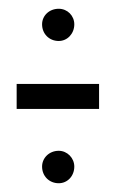

<svg xmlns="http://www.w3.org/2000/svg" viewBox="-20 -459 269 438"><path d="M18 -210.5H206V-267.5H18ZM114 -41C134 -41 149.5 -57.5 149.5 -79C149.5 -98.5 133.5 -115 114 -115C92 -115 76 -98.5 76 -79C76 -57.5 92 -41 114 -41ZM114 -365.5C134 -365.5 149.5 -382.5 149.5 -403.5C149.5 -423 134 -439 114 -439C92 -439 76 -423 76 -403.5C76 -382 92 -365.5 114 -365.5Z"/></svg>

Font: Anybody
Style: Regular
Weight: 400
Designer: Tyler Finck
Foundry: Etcetera Type Company
Version: Version 1.110